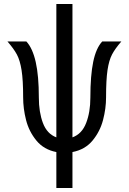

<svg xmlns="http://www.w3.org/2000/svg" viewBox="-20 -755 640 954"><path d="M260 0.5Q198 -11.5 161 -56.5Q124 -101.5 109.5 -158.5Q95 -215.5 95 -271Q95 -357.5 87.2 -406.2Q79.5 -455 64 -484Q48.5 -513 17 -549H111Q142 -515.5 157.5 -446.8Q173 -378 173 -270Q173 -198 193.2 -144Q213.5 -90 260 -72.5V-735H340V-72.5Q387 -89.5 408 -143.8Q429 -198 429 -270Q429 -379.5 443.2 -448Q457.5 -516.5 488 -549H583Q552 -513.5 536.8 -484.5Q521.5 -455.5 514.2 -406.8Q507 -358 507 -271Q507 -216 492 -158.8Q477 -101.5 439.8 -56.5Q402.5 -11.5 340 0.5V179H260Z"/></svg>

Font: JuliaMono
Style: Regular
Weight: 400
Monospace: yes
Designer: cormullion
Foundry: corm
Version: Version 0.055; ttfautohint (v1.8.4)